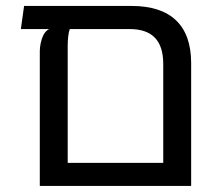

<svg xmlns="http://www.w3.org/2000/svg" viewBox="-20 -613 724 633"><path d="M413.9 -593.4Q510.8 -593.4 560.5 -545.8Q610.2 -498.1 610.2 -405.1V0H111.2V-444.1Q111.2 -456 114.1 -470.4Q116.9 -484.8 123.4 -497.8Q130 -510.9 141.9 -517.2H48.8L59.4 -593.4ZM518.2 -76.1V-402.1Q518.2 -460 490.7 -488.6Q463.1 -517.2 407.4 -517.2H210.1Q206.2 -506.9 204.8 -492.1Q203.2 -477.2 203.2 -462.1V-76.1Z"/></svg>

Font: Noto Sans Hebrew Light
Style: Regular
Weight: 100
Version: Version 3.000